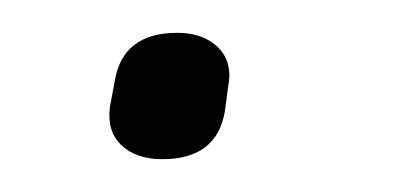

<svg xmlns="http://www.w3.org/2000/svg" viewBox="-20 -86 242 117"><path d="M79 11Q63 11 54 2.5Q45 -6 47 -21L50 -37Q55 -66 88 -66Q104 -66 113 -57Q122 -48 119 -33L117 -18Q112 11 79 11Z"/></svg>

Font: Sofia Sans Semi Condensed Light
Style: Italic
Weight: 300
Italic angle: -9°
Version: Version 4.100